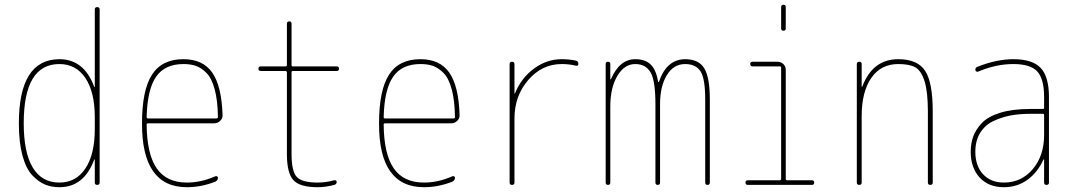

<svg xmlns="http://www.w3.org/2000/svg" viewBox="-20 -780 4540 810"><path d="M230.5 -509.8Q80.1 -509.8 80.1 -259.8Q80.1 -136.7 118.2 -73.2Q156.2 -9.8 230.5 -9.8Q300.8 -9.8 340.3 -69.3Q379.9 -128.9 379.9 -235.4V-285.2Q379.9 -391.6 340.3 -450.7Q300.8 -509.8 230.5 -509.8ZM230.5 9.8Q197.3 9.8 169.9 -1.5Q142.6 -12.7 116.2 -40.5Q89.8 -68.4 74.7 -124Q59.6 -179.7 59.6 -259.8Q59.6 -529.3 230.5 -530.3Q334 -530.3 377 -415Q377 -413.1 378.9 -413.1Q379.9 -413.1 379.9 -414.1V-740.2Q379.9 -750 390.1 -750Q400.4 -750 400.4 -740.2V-9.8Q400.4 0 390.1 0Q379.9 0 379.9 -9.8V-106.4Q379.9 -107.4 378.9 -107.4Q377 -107.4 377 -105.5Q334 9.8 230.5 9.8Z M753.9 -509.8Q675.8 -509.8 638.7 -456.5Q601.6 -403.3 598.6 -286.1Q598.6 -280.3 604.5 -280.3H892.6Q898.4 -280.3 899.4 -285.2Q898.4 -356.4 885.7 -403.3Q873 -450.2 851.1 -472.2Q829.1 -494.1 806.6 -502Q784.2 -509.8 753.9 -509.8ZM768.6 9.8Q578.1 9.8 579.1 -259.8Q579.1 -399.4 621.1 -464.8Q663.1 -530.3 753.9 -530.3Q835.9 -530.3 875.5 -473.6Q915 -417 918.9 -294.9Q919.9 -281.2 909.2 -270.5Q898.4 -259.8 883.8 -259.8H604.5Q599.6 -259.8 598.6 -255.9Q599.6 -129.9 641.1 -69.8Q682.6 -9.8 768.6 -9.8Q828.1 -9.8 887.7 -36.1Q891.6 -38.1 895.5 -36.1Q899.4 -34.2 899.4 -30.3Q899.4 -19.5 888.7 -13.7Q829.1 9.8 768.6 9.8Z M1080.1 -480.5Q1070.3 -480.5 1070.3 -490.2Q1070.3 -500 1080.1 -500H1184.6Q1189.5 -500 1190.4 -504.9V-679.7Q1190.4 -689.5 1200.2 -689.9Q1210 -690.4 1210 -679.7V-504.9Q1210 -500 1214.8 -500H1400.4Q1410.2 -500 1410.2 -490.2Q1410.2 -480.5 1400.4 -480.5H1214.8Q1210 -480.5 1210 -474.6V-129.9Q1210 -57.6 1231.9 -33.7Q1253.9 -9.8 1320.3 -9.8Q1355.5 -9.8 1389.6 -19.5Q1393.6 -20.5 1397 -18.6Q1400.4 -16.6 1400.4 -12.7Q1400.4 -2.9 1390.6 0Q1353.5 9.8 1320.3 9.8Q1245.1 9.8 1217.8 -20Q1190.4 -49.8 1190.4 -129.9V-474.6Q1190.4 -479.5 1184.6 -480.5Z M1753.9 -509.8Q1675.8 -509.8 1638.7 -456.5Q1601.6 -403.3 1598.6 -286.1Q1598.6 -280.3 1604.5 -280.3H1892.6Q1898.4 -280.3 1899.4 -285.2Q1898.4 -356.4 1885.7 -403.3Q1873 -450.2 1851.1 -472.2Q1829.1 -494.1 1806.6 -502Q1784.2 -509.8 1753.9 -509.8ZM1768.6 9.8Q1578.1 9.8 1579.1 -259.8Q1579.1 -399.4 1621.1 -464.8Q1663.1 -530.3 1753.9 -530.3Q1835.9 -530.3 1875.5 -473.6Q1915 -417 1918.9 -294.9Q1919.9 -281.2 1909.2 -270.5Q1898.4 -259.8 1883.8 -259.8H1604.5Q1599.6 -259.8 1598.6 -255.9Q1599.6 -129.9 1641.1 -69.8Q1682.6 -9.8 1768.6 -9.8Q1828.1 -9.8 1887.7 -36.1Q1891.6 -38.1 1895.5 -36.1Q1899.4 -34.2 1899.4 -30.3Q1899.4 -19.5 1888.7 -13.7Q1829.1 9.8 1768.6 9.8Z M2129.9 -9.8V-509.8Q2129.9 -519.5 2140.1 -519.5Q2150.4 -519.5 2150.4 -509.8V-385.7Q2150.4 -384.8 2151.4 -384.8Q2152.3 -384.8 2152.3 -385.7Q2179.7 -452.1 2233.4 -491.2Q2287.1 -530.3 2349.6 -530.3Q2379.9 -530.3 2409.2 -524.4Q2419.9 -522.5 2419.9 -509.8Q2419.9 -501 2409.2 -502.9Q2381.8 -509.8 2349.6 -509.8Q2266.6 -509.8 2208.5 -442.4Q2150.4 -375 2150.4 -280.3V-9.8Q2150.4 0 2140.1 0Q2129.9 0 2129.9 -9.8Z M2535.2 -9.8V-509.8Q2535.2 -519.5 2544.9 -519.5Q2554.7 -519.5 2554.7 -509.8V-446.3Q2554.7 -445.3 2555.7 -445.3Q2557.6 -445.3 2557.6 -446.3Q2593.8 -530.3 2660.2 -530.3Q2702.1 -530.3 2725.1 -507.8Q2748 -485.4 2756.8 -434.6Q2756.8 -433.6 2757.8 -433.6Q2759.8 -433.6 2759.8 -434.6Q2792 -529.3 2870.1 -530.3Q2927.7 -530.3 2951.2 -491.7Q2974.6 -453.1 2974.6 -360.4V-9.8Q2974.6 0 2964.8 0Q2955.1 0 2955.1 -9.8V-360.4Q2955.1 -449.2 2935.1 -479.5Q2915 -509.8 2870.1 -509.8Q2822.3 -509.8 2793.5 -463.4Q2764.6 -417 2764.6 -339.8V-9.8Q2764.6 0 2754.9 0Q2745.1 0 2745.1 -9.8V-339.8Q2745.1 -439.5 2724.6 -474.6Q2704.1 -509.8 2660.2 -509.8Q2614.3 -509.8 2584.5 -460Q2554.7 -410.2 2554.7 -330.1V-9.8Q2554.7 0 2544.9 0Q2535.2 0 2535.2 -9.8Z M3134.8 0Q3125 0 3125 -9.8Q3125 -19.5 3134.8 -19.5H3269.5Q3274.4 -19.5 3275.4 -25.4V-495.1Q3275.4 -500 3269.5 -500H3155.3Q3145.5 -500 3145 -509.8Q3144.5 -519.5 3155.3 -519.5H3259.8Q3274.4 -519.5 3284.7 -509.8Q3294.9 -500 3294.9 -485.4V-25.4Q3294.9 -20.5 3299.8 -19.5H3405.3Q3415 -19.5 3415 -9.8Q3415 0 3405.3 0ZM3275.4 -660.2V-750Q3275.4 -759.8 3285.2 -759.8Q3294.9 -759.8 3294.9 -750V-660.2Q3294.9 -650.4 3285.2 -650.4Q3275.4 -650.4 3275.4 -660.2Z M3594.7 -9.8V-509.8Q3594.7 -519.5 3605 -519.5Q3615.2 -519.5 3615.2 -509.8V-415Q3615.2 -414.1 3616.2 -414.1Q3618.2 -414.1 3618.2 -416Q3662.1 -530.3 3769.5 -530.3Q3850.6 -530.3 3882.8 -481.4Q3915 -432.6 3915 -309.6V-9.8Q3915 0 3904.8 0Q3894.5 0 3894.5 -9.8V-309.6Q3894.5 -392.6 3880.4 -437.5Q3866.2 -482.4 3841.3 -496.1Q3816.4 -509.8 3769.5 -509.8Q3696.3 -509.8 3655.8 -451.2Q3615.2 -392.6 3615.2 -290V-9.8Q3615.2 0 3605 0Q3594.7 0 3594.7 -9.8Z M4384.8 -210V-294.9Q4384.8 -299.8 4379.9 -299.8H4325.2Q4281.2 -299.8 4244.1 -293Q4207 -286.1 4171.4 -269.5Q4135.7 -252.9 4115.2 -219.7Q4094.7 -186.5 4094.7 -139.6Q4094.7 -80.1 4127.4 -44.9Q4160.2 -9.8 4214.8 -9.8Q4289.1 -9.8 4336.9 -66.4Q4384.8 -123 4384.8 -210ZM4379.9 -320.3Q4384.8 -320.3 4384.8 -325.2V-370.1Q4384.8 -447.3 4356 -478.5Q4327.1 -509.8 4254.9 -509.8Q4181.6 -509.8 4105.5 -477.5Q4101.6 -476.6 4098.1 -479Q4094.7 -481.4 4094.7 -485.4Q4094.7 -496.1 4105.5 -499Q4185.5 -530.3 4254.9 -530.3Q4335.9 -530.3 4370.6 -493.2Q4405.3 -456.1 4405.3 -370.1V-9.8Q4405.3 0 4395 0Q4384.8 0 4384.8 -9.8V-106.4Q4384.8 -107.4 4383.8 -107.4Q4381.8 -107.4 4381.8 -106.4Q4357.4 -52.7 4314.5 -21.5Q4271.5 9.8 4214.8 9.8Q4150.4 9.8 4112.8 -31.2Q4075.2 -72.3 4075.2 -139.6Q4075.2 -173.8 4085.4 -203.1Q4095.7 -232.4 4121.6 -260.3Q4147.5 -288.1 4199.2 -304.2Q4251 -320.3 4325.2 -320.3Z"/></svg>

Font: Rounded-X Mgen+ 2m thin
Style: Regular
Weight: 100
Designer: [Source Han Sans]
Ryoko NISHIZUKA  (kana & ideographs); Paul D. Hunt (Latin, Greek & Cyrillic); Wenlong ZHANG  (bopomofo
Version: Version 1.059.20150602